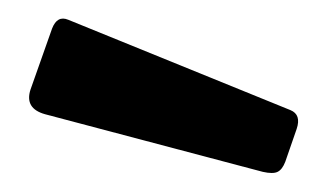

<svg xmlns="http://www.w3.org/2000/svg" viewBox="-20 -772 346 204"><path d="M35.3 -741.6Q40.8 -755.9 52.5 -751L288.6 -655Q300.3 -650.2 295.2 -635L283.1 -600.1Q279.9 -591.8 274.9 -589.4Q270 -587 259.3 -589.4L28 -650.6Q5.9 -656.7 12.4 -676.8Z"/></svg>

Font: Libre Franklin Thin
Style: Regular
Weight: 100
Designer: Pablo Impallari, Rodrigo Fuenzalida, Nhung Nguyen
Foundry: Impallari Type
Version: Version 3.000